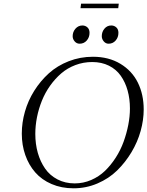

<svg xmlns="http://www.w3.org/2000/svg" viewBox="-20 -1021 805 1049"><path d="M99.1 -291Q99.1 -351.1 116.2 -411.1Q133.3 -471.2 167 -524.9Q200.7 -578.6 246.8 -620.4Q293 -662.1 355.5 -686.5Q418 -710.9 487.8 -710.9Q573.7 -710.9 637.5 -672.6Q701.2 -634.3 733.2 -569.6Q765.1 -504.9 765.1 -422.9Q765.1 -365.7 748.5 -305.7Q731.9 -245.6 698.5 -189.7Q665 -133.8 619.9 -89.6Q574.7 -45.4 512.7 -18.8Q450.7 7.8 381.8 7.8Q315.9 7.8 262 -15.4Q208 -38.6 172.6 -79.1Q137.2 -119.6 118.2 -173.8Q99.1 -228 99.1 -291ZM172.9 -289.1Q172.9 -234.4 186.5 -186Q200.2 -137.7 226.3 -100.1Q252.4 -62.5 294.2 -40.8Q335.9 -19 388.2 -19Q435.5 -19 478.3 -37.6Q521 -56.2 553.5 -87.4Q585.9 -118.7 612.3 -159.7Q638.7 -200.7 655.3 -246.6Q671.9 -292.5 680.9 -338.9Q689.9 -385.3 689.9 -428.2Q689.9 -481 677.2 -526.4Q664.6 -571.8 639.9 -606.9Q615.2 -642.1 575.2 -662.1Q535.2 -682.1 483.9 -682.1Q435.5 -682.1 391.8 -665.5Q348.1 -648.9 314.7 -620.1Q281.2 -591.3 253.9 -553Q226.6 -514.6 209 -470.9Q191.4 -427.2 182.1 -380.9Q172.9 -334.5 172.9 -289.1ZM377 -823.2Q377 -846.7 392.3 -864.3Q407.7 -881.8 430.2 -881.8Q446.3 -881.8 457.8 -871.3Q469.2 -860.8 469.2 -841.8Q469.2 -816.9 453.9 -799.6Q438.5 -782.2 415 -782.2Q398.9 -782.2 387.9 -794.9Q377 -807.6 377 -823.2ZM419.9 -976.1 422.9 -1001H628.9L626 -976.1ZM536.1 -823.2Q536.1 -847.2 550.8 -864.5Q565.4 -881.8 587.9 -881.8Q604 -881.8 615.5 -871.3Q627 -860.8 627 -841.8Q627 -816.9 611.8 -799.6Q596.7 -782.2 573.2 -782.2Q557.6 -782.2 546.9 -794.9Q536.1 -807.6 536.1 -823.2Z"/></svg>

Font: Dehuti Alt
Style: Italic
Weight: 400
Version: Version 1.2